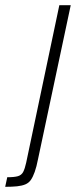

<svg xmlns="http://www.w3.org/2000/svg" viewBox="-114 -530 296 741"><path d="M-94 191 -86 154Q-59 154 -45 150Q-31 146 -24.5 133.5Q-18 121 -13 98L115 -510H159L33 83Q27 114 20 133.5Q13 153 5 164.5Q-3 176 -16 181.5Q-29 187 -48 189Q-67 191 -94 191Z"/></svg>

Font: Saira Condensed ExtraLight
Style: Italic
Weight: 250
Width: 3
Italic angle: -12°
Designer: Hector Gatti with collaboration of the Omnibus-Type team
Foundry: Omnibus-Type
Version: Version 1.101